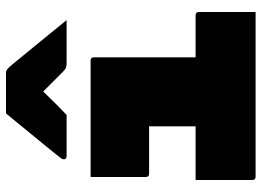

<svg xmlns="http://www.w3.org/2000/svg" viewBox="-136 -736 872 640"><g transform="rotate(-90 300.0 -416.0)"><path d="M20 -200H199V-355H41Q30 -355 30 -366V-550H418Q429 -550 429 -539V-200H569Q580 -200 580 -189V0H31Q20 0 20 -11ZM242 -832H376Q384 -832 389 -828Q394 -824 406 -810Q413 -801 430 -780.5Q447 -760 469 -733Q491 -706 513 -679Q535 -652 553 -630H411Q400 -630 394.5 -632Q389 -634 382 -641L315 -708Q289 -681 271 -663Q253 -645 237 -630H100Q89 -630 89 -639Q89 -644 92 -648Q95 -652 107 -667Q118 -681 136.5 -703.5Q155 -726 175.5 -751Q196 -776 214 -798Q232 -820 242 -832Z"/></g></svg>

Font: Recursive Mn Lnr St XBk
Style: Regular
Weight: 1000
Monospace: yes
Version: Version 1.079;hotconv 1.0.112;makeotfexe 2.5.65598; ttfautoh